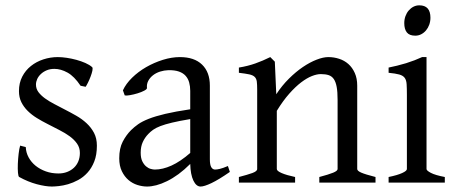

<svg xmlns="http://www.w3.org/2000/svg" viewBox="-20 -682 1708 717"><path d="M341.8 -138.2Q341.8 -103.5 332 -78.9Q322.3 -54.2 306.6 -37.1Q291 -20 272 -9.8Q252.9 0.5 234.4 5.9Q215.8 11.2 199.5 12.9Q183.1 14.6 173.8 14.6Q150.4 14.6 117.4 5.9Q84.5 -2.9 51.8 -21Q48.3 -22.5 47.1 -36.9Q45.9 -51.3 46.6 -70.1Q47.4 -88.9 49.6 -107.9Q51.8 -127 55.2 -138.2L76.2 -132.8Q77.1 -112.3 86.9 -94.2Q96.7 -76.2 113 -63Q129.4 -49.8 151.1 -42Q172.9 -34.2 198.2 -34.2Q215.8 -34.2 230.5 -39.8Q245.1 -45.4 255.9 -55.4Q266.6 -65.4 272.5 -79.6Q278.3 -93.8 278.3 -110.8Q278.3 -130.4 267.8 -145.5Q257.3 -160.6 240.2 -173.1Q223.1 -185.5 201.4 -196.5Q179.7 -207.5 157.2 -219.2Q136.7 -229.5 117.7 -241.2Q98.6 -252.9 83.7 -267.6Q68.8 -282.2 59.8 -300.3Q50.8 -318.4 50.8 -341.8Q50.8 -372.1 63 -395.8Q75.2 -419.4 95.5 -435.5Q115.7 -451.7 141.8 -460.2Q168 -468.8 195.8 -468.8Q210.9 -468.8 229.2 -466.1Q247.6 -463.4 265.4 -458.5Q283.2 -453.6 298.8 -446.8Q314.5 -439.9 324.2 -431.2Q327.1 -428.2 325 -418Q322.8 -407.7 318.1 -395.5Q313.5 -383.3 308.1 -372.6Q302.7 -361.8 299.8 -357.9L280.8 -361.8Q257.3 -397 232.2 -410.9Q207 -424.8 183.1 -424.8Q167 -424.8 154.3 -419.4Q141.6 -414.1 132.6 -405.5Q123.5 -397 118.9 -386.7Q114.3 -376.5 114.3 -366.2Q114.3 -350.6 123.5 -338.1Q132.8 -325.7 147.9 -314.7Q163.1 -303.7 182.4 -293.7Q201.7 -283.7 222.2 -272.9Q243.2 -262.2 264.6 -250Q286.1 -237.8 303.2 -221.9Q320.3 -206.1 331.1 -185.8Q341.8 -165.5 341.8 -138.2Z M558.1 -48.8Q587.4 -48.8 620.4 -63.7Q653.3 -78.6 690.4 -110.8V-237.3Q649.4 -230.5 622.8 -224.1Q596.2 -217.8 579.1 -211.2Q562 -204.6 551.8 -197.3Q541.5 -189.9 533.7 -181.6Q521 -168.5 513.2 -151.6Q505.4 -134.8 505.4 -111.8Q505.4 -92.3 511.2 -80.1Q517.1 -67.9 525.4 -60.8Q533.7 -53.7 542.7 -51.3Q551.8 -48.8 558.1 -48.8ZM838.4 -40Q796.9 -11.2 769.8 1.7Q742.7 14.6 729 14.6Q712.9 14.6 702.1 -7.8Q691.4 -30.3 690.4 -69.8Q668.5 -47.9 646.5 -31.7Q624.5 -15.6 603.5 -5.4Q582.5 4.9 563.7 9.8Q544.9 14.6 529.3 14.6Q511.7 14.6 493.2 8.8Q474.6 2.9 459.7 -9.8Q444.8 -22.5 435.1 -42.5Q425.3 -62.5 425.3 -90.8Q425.3 -127.9 438.2 -152.8Q451.2 -177.7 469.2 -195.8Q481 -207.5 495.8 -218Q510.7 -228.5 535.4 -238.3Q560.1 -248 597.2 -256.8Q634.3 -265.6 690.4 -273.9V-342.8Q690.4 -359.4 686.5 -373.8Q682.6 -388.2 673.3 -398.7Q664.1 -409.2 648.2 -414.8Q632.3 -420.4 608.4 -419.9Q592.8 -419.4 577.6 -414.6Q562.5 -409.7 551.3 -400.9Q540 -392.1 533.7 -380.1Q527.3 -368.2 528.8 -353.5Q529.3 -349.1 518.8 -343.5Q508.3 -337.9 493.9 -333.5Q479.5 -329.1 465.6 -326.7Q451.7 -324.2 445.8 -325.7L439 -344.7Q450.2 -369.1 473.1 -391.6Q496.1 -414.1 525.6 -431.2Q555.2 -448.2 588.1 -458.5Q621.1 -468.8 651.9 -468.8Q705.6 -468.8 734.6 -440.7Q763.7 -412.6 763.7 -362.3V-86.9Q763.7 -66.4 769 -57.6Q774.4 -48.8 783.2 -48.8Q790 -48.8 800.8 -51.3Q811.5 -53.7 831.1 -62Z M1172.4 0V-21Q1207.5 -30.3 1224.1 -37.1Q1240.7 -43.9 1240.7 -50.8V-309.1Q1240.7 -338.9 1237.3 -357.4Q1233.9 -376 1226.6 -386.7Q1219.2 -397.5 1207.3 -401.4Q1195.3 -405.3 1178.2 -405.3Q1163.1 -405.3 1144.5 -397.9Q1126 -390.6 1104.7 -374.5Q1083.5 -358.4 1060.3 -332.3Q1037.1 -306.2 1013.7 -268.1V-50.8Q1013.7 -43.5 1032 -35.6Q1050.3 -27.8 1082 -21V0H872.1V-21Q904.3 -29.3 922.4 -35.9Q940.4 -42.5 940.4 -50.8V-347.2Q940.4 -366.2 939 -377.4Q937.5 -388.7 930.9 -395Q924.3 -401.4 910.6 -404.3Q897 -407.2 872.1 -410.2V-429.7Q905.3 -435.1 933.6 -445.1Q961.9 -455.1 989.3 -468.8L1006.3 -451.7L1011.7 -330.1Q1033.2 -362.8 1059.1 -388.4Q1085 -414.1 1111.3 -431.9Q1137.7 -449.7 1162.4 -459.2Q1187 -468.8 1206.1 -468.8Q1227.1 -468.8 1246.6 -462.4Q1266.1 -456.1 1281 -442.9Q1295.9 -429.7 1304.9 -409.4Q1314 -389.2 1314 -361.8V-50.8Q1314 -43.9 1328.9 -37.4Q1343.8 -30.8 1382.3 -21V0Z M1431.2 0V-21Q1464.4 -27.8 1481.9 -35.9Q1499.5 -43.9 1499.5 -50.8V-327.1Q1499.5 -352.1 1498.5 -367.4Q1497.6 -382.8 1491.2 -391.4Q1484.9 -399.9 1470.9 -403.8Q1457 -407.7 1431.2 -410.2V-429.7Q1446.3 -432.6 1463.1 -436.8Q1480 -440.9 1496.6 -446Q1513.2 -451.2 1528.3 -457Q1543.5 -462.9 1556.2 -468.8H1572.8V-50.8Q1572.8 -44.9 1589.1 -36.4Q1605.5 -27.8 1641.1 -21V0ZM1587.4 -615.7Q1587.4 -602.1 1583 -589.8Q1578.6 -577.6 1571 -568.6Q1563.5 -559.6 1553.2 -554.2Q1543 -548.8 1530.8 -548.8Q1508.8 -548.8 1499.3 -561Q1489.7 -573.2 1489.7 -595.7Q1489.7 -609.4 1494.1 -621.6Q1498.5 -633.8 1506.3 -642.8Q1514.2 -651.9 1524.2 -657Q1534.2 -662.1 1545.9 -662.1Q1587.4 -662.1 1587.4 -615.7Z"/></svg>

Font: Gentium Plus Cyr
Style: Regular
Weight: 400
Designer: J. Victor Gaultney, Annie Olsen, Iska Routamaa, Becca Hirsbrunner
Foundry: SIL International
Version: Version 5.000